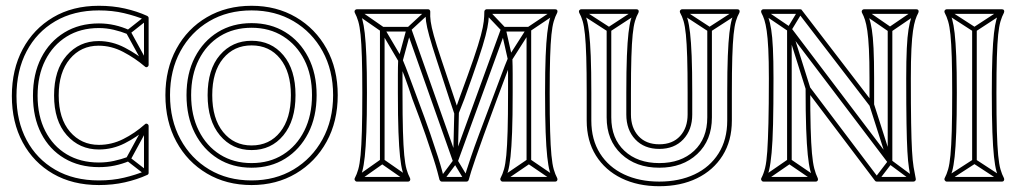

<svg xmlns="http://www.w3.org/2000/svg" viewBox="-20 -620 3540 664"><path d="M421 -502 427 -516Q403 -527 376.5 -533Q350 -539 322 -539Q322 -539 322 -539Q322 -539 322 -539Q254 -539 202.5 -507.5Q151 -476 122.5 -420Q94 -364 94 -289Q94 -289 94 -289Q94 -289 94 -289Q94 -214 122.5 -158.5Q151 -103 202.5 -72.5Q254 -42 322 -42Q322 -42 322 -42Q322 -42 322 -42Q351 -42 377 -47.5Q403 -53 427 -63L421 -77Q399 -69 374 -63.5Q349 -58 322 -58Q322 -58 322 -58Q322 -58 322 -58Q258 -58 210.5 -86.5Q163 -115 136.5 -167Q110 -219 110 -289Q110 -289 110 -289Q110 -289 110 -289Q110 -359 136.5 -411.5Q163 -464 210.5 -493.5Q258 -523 322 -523Q322 -523 322 -523Q322 -523 322 -523Q348 -523 373.5 -517Q399 -511 421 -502ZM491 -552 481 -564 419 -515Q417 -514 416.5 -511Q416 -508 417 -505L479 -392L493 -400L431 -513Q430 -515 428.5 -508Q427 -501 429 -503ZM493 -180 479 -188 417 -74Q416 -71 416.5 -68.5Q417 -66 419 -64L481 -16L491 -28L429 -76Q427 -78 428.5 -71Q430 -64 431 -66ZM183 -290Q183 -370 221.5 -416Q260 -462 321 -462Q365 -462 406 -440.5Q447 -419 481 -390Q485 -386 489.5 -388.5Q494 -391 494 -396V-558Q494 -560 492.5 -562Q491 -564 489 -565Q454 -581 412 -590.5Q370 -600 322 -600Q231 -600 163.5 -560Q96 -520 58.5 -450Q21 -380 21 -288Q21 -197 58.5 -127.5Q96 -58 163.5 -19Q231 20 322 20Q370 20 412 10.5Q454 1 489 -15Q494 -17 494 -22V-184Q494 -189 489.5 -191.5Q485 -194 481 -190Q446 -159 406 -139Q366 -119 322 -119Q261 -119 222 -164.5Q183 -210 183 -290ZM167 -290Q167 -202 211 -152.5Q255 -103 322 -103Q369 -103 411.5 -124.5Q454 -146 491 -178L478 -184V-22L483 -29Q449 -15 409 -5.5Q369 4 322 4Q235 4 171 -33Q107 -70 72 -135.5Q37 -201 37 -288Q37 -376 72 -442.5Q107 -509 171 -546.5Q235 -584 322 -584Q369 -584 409 -574.5Q449 -565 483 -551L478 -558V-396L491 -402Q456 -432 412 -455Q368 -478 321 -478Q254 -478 210.5 -428Q167 -378 167 -290Z M850 -56Q788 -56 741 -85.5Q694 -115 667.5 -168Q641 -221 641 -291Q641 -291 641 -291Q641 -291 641 -291Q641 -361 667.5 -413.5Q694 -466 741 -495Q788 -524 850 -524Q850 -524 850 -524Q850 -524 850 -524Q912 -524 959 -494.5Q1006 -465 1032.5 -413Q1059 -361 1059 -291Q1059 -291 1059 -291Q1059 -291 1059 -291Q1059 -221 1032.5 -168Q1006 -115 959 -85.5Q912 -56 850 -56Q850 -56 850 -56Q850 -56 850 -56ZM850 -40Q850 -40 850 -40Q850 -40 850 -40Q916 -40 966.5 -71.5Q1017 -103 1046 -159.5Q1075 -216 1075 -291Q1075 -291 1075 -291Q1075 -291 1075 -291Q1075 -366 1046 -422Q1017 -478 966.5 -509Q916 -540 850 -540Q850 -540 850 -540Q850 -540 850 -540Q784 -540 733.5 -509Q683 -478 654 -422Q625 -366 625 -291Q625 -291 625 -291Q625 -291 625 -291Q625 -216 654 -159.5Q683 -103 733.5 -71.5Q784 -40 850 -40ZM850 -101Q918 -101 960 -152Q1002 -203 1002 -291Q1002 -379 960 -429Q918 -479 850 -479Q783 -479 740.5 -429.5Q698 -380 698 -291Q698 -203 740.5 -152Q783 -101 850 -101ZM850 4Q767 4 703.5 -34Q640 -72 604 -138.5Q568 -205 568 -291Q568 -377 604 -443Q640 -509 703.5 -546.5Q767 -584 850 -584Q932 -584 995.5 -546.5Q1059 -509 1095.5 -443Q1132 -377 1132 -291Q1132 -205 1095.5 -138.5Q1059 -72 995.5 -34Q932 4 850 4ZM850 -117Q789 -117 751.5 -163.5Q714 -210 714 -291Q714 -372 751.5 -417.5Q789 -463 850 -463Q912 -463 949 -417Q986 -371 986 -291Q986 -210 949 -163.5Q912 -117 850 -117ZM850 20Q936 20 1003.5 -20Q1071 -60 1109.5 -130Q1148 -200 1148 -291Q1148 -382 1109.5 -451.5Q1071 -521 1003.5 -560.5Q936 -600 850 -600Q763 -600 695.5 -560.5Q628 -521 590 -451Q552 -381 552 -291Q552 -200 590 -130Q628 -60 695.5 -20Q763 20 850 20Z M1801 -62H1817V-519Q1817 -522 1814.5 -524.5Q1812 -527 1809 -527H1721Q1716 -527 1713 -522L1547 -66Q1546 -61 1555.5 -61Q1565 -61 1563 -66L1402 -522Q1399 -527 1394 -527H1302Q1299 -527 1296.5 -524.5Q1294 -522 1294 -519V-62H1310V-519Q1310 -522 1304.5 -516.5Q1299 -511 1302 -511H1394Q1396 -511 1390.5 -515Q1385 -519 1386 -516L1547 -60Q1549 -55 1555 -55Q1561 -55 1563 -60L1729 -516Q1730 -518 1724.5 -514.5Q1719 -511 1721 -511H1809Q1812 -511 1806.5 -516.5Q1801 -522 1801 -519ZM1386 7 1396 -7 1307 -69Q1305 -70 1302 -70Q1299 -70 1297 -69L1209 -7L1219 7L1307 -55Q1309 -57 1302.5 -57Q1296 -57 1297 -55ZM1895 7 1905 -7 1814 -69Q1812 -70 1809 -70Q1806 -70 1804 -69L1713 -7L1723 7L1814 -55Q1816 -57 1809.5 -57Q1803 -57 1804 -55ZM1219 -587 1209 -573 1297 -512Q1298 -512 1296.5 -514Q1295 -516 1295 -515L1358 -408Q1361 -404 1366.5 -404.5Q1372 -405 1373 -410L1402 -517Q1402 -518 1400 -515Q1398 -512 1399 -513L1465 -574L1455 -586L1389 -525Q1388 -524 1387.5 -523.5Q1387 -523 1386 -521L1357 -414Q1356 -409 1365 -410.5Q1374 -412 1372 -416L1309 -523Q1308 -524 1308 -524.5Q1308 -525 1307 -526ZM1669 -586 1657 -574 1715 -513Q1716 -512 1714.5 -515.5Q1713 -519 1713 -517L1736 -415Q1738 -410 1743 -409.5Q1748 -409 1751 -413L1816 -515Q1816 -516 1814.5 -514Q1813 -512 1813 -512L1904 -573L1896 -587L1805 -526Q1804 -525 1803.5 -524.5Q1803 -524 1802 -523L1737 -421Q1734 -417 1743.5 -415.5Q1753 -414 1752 -419L1729 -521Q1728 -522 1728 -523Q1728 -524 1727 -525ZM1502 -5 1514 5 1561 -58Q1564 -62 1555 -62.5Q1546 -63 1548 -59L1586 4L1600 -4L1562 -67Q1560 -71 1555.5 -71Q1551 -71 1549 -68ZM1547 -63H1563L1567 -230H1551ZM1214 8H1391Q1396 8 1398 4Q1400 0 1398 -4Q1391 -17 1386 -34.5Q1381 -52 1378 -83.5Q1375 -115 1373.5 -166.5Q1372 -218 1372 -299Q1372 -333 1372 -361Q1372 -389 1373 -412L1358 -409Q1369 -383 1381 -350.5Q1393 -318 1406 -278Q1435 -202 1452 -152.5Q1469 -103 1478.5 -73.5Q1488 -44 1492.5 -27Q1497 -10 1500 2Q1501 4 1503 6Q1505 8 1508 8H1593Q1596 8 1598 6.5Q1600 5 1601 2Q1604 -10 1609.5 -27Q1615 -44 1625 -73.5Q1635 -103 1653 -152.5Q1671 -202 1699 -278Q1715 -320 1727.5 -354Q1740 -388 1751 -414L1736 -417Q1737 -393 1737 -364Q1737 -335 1737 -299Q1737 -218 1735.5 -166.5Q1734 -115 1731 -83.5Q1728 -52 1723 -34.5Q1718 -17 1711 -4Q1709 0 1711.5 4Q1714 8 1718 8H1900Q1905 8 1907 4Q1909 0 1907 -4Q1900 -17 1895 -34.5Q1890 -52 1887 -83.5Q1884 -115 1882.5 -166.5Q1881 -218 1881 -299Q1881 -374 1882.5 -422.5Q1884 -471 1887 -500Q1890 -529 1895 -546Q1900 -563 1907 -576Q1909 -581 1907 -584.5Q1905 -588 1900 -588H1663Q1660 -588 1657.5 -585.5Q1655 -583 1655 -580Q1655 -564 1653 -546Q1651 -528 1643 -497.5Q1635 -467 1617.5 -416Q1600 -365 1570 -284L1552 -233H1567L1550 -284Q1523 -365 1506 -415.5Q1489 -466 1480.5 -496.5Q1472 -527 1469.5 -545.5Q1467 -564 1468 -580Q1468 -583 1466 -585.5Q1464 -588 1460 -588H1214Q1210 -588 1207.5 -584.5Q1205 -581 1207 -576Q1214 -563 1219 -546Q1224 -529 1227 -500Q1230 -471 1231.5 -422.5Q1233 -374 1233 -299Q1233 -218 1231.5 -166.5Q1230 -115 1227 -83.5Q1224 -52 1219 -34.5Q1214 -17 1207 -4Q1205 0 1207.5 4Q1210 8 1214 8ZM1214 -8 1221 4Q1228 -10 1233 -28Q1238 -46 1241.5 -78Q1245 -110 1247 -163Q1249 -216 1249 -299Q1249 -376 1247 -425.5Q1245 -475 1241.5 -505Q1238 -535 1233 -553Q1228 -571 1221 -584L1214 -572H1460L1452 -580Q1451 -564 1453.5 -545.5Q1456 -527 1464.5 -496Q1473 -465 1490 -413Q1507 -361 1534 -278L1551 -227Q1553 -222 1559 -222Q1565 -222 1566 -227L1586 -278Q1616 -361 1633.5 -413Q1651 -465 1659 -496Q1667 -527 1669 -545.5Q1671 -564 1671 -580L1663 -572H1900L1893 -584Q1886 -571 1881 -553Q1876 -535 1872.5 -505Q1869 -475 1867 -425.5Q1865 -376 1865 -299Q1865 -216 1867 -163Q1869 -110 1872.5 -78Q1876 -46 1881 -28Q1886 -10 1893 4L1900 -8H1718L1725 4Q1732 -10 1737 -28Q1742 -46 1745.5 -78Q1749 -110 1751 -163Q1753 -216 1753 -299Q1753 -335 1753 -364Q1753 -393 1752 -417Q1752 -424 1745.5 -425Q1739 -426 1737 -420Q1726 -394 1713.5 -360Q1701 -326 1685 -284Q1656 -207 1637.5 -157.5Q1619 -108 1609 -78Q1599 -48 1593.5 -31Q1588 -14 1585 -2L1593 -8H1508L1516 -2Q1513 -14 1508.5 -31Q1504 -48 1494.5 -78Q1485 -108 1468 -157.5Q1451 -207 1422 -284Q1407 -324 1395 -356.5Q1383 -389 1372 -415Q1370 -421 1363.5 -420Q1357 -419 1357 -412Q1356 -389 1356 -361Q1356 -333 1356 -299Q1356 -216 1358 -163Q1360 -110 1363.5 -78Q1367 -46 1372 -28Q1377 -10 1384 4L1391 -8Z M2442 -518H2426V-214Q2426 -214 2426 -214Q2426 -214 2426 -214Q2426 -141 2380.5 -98.5Q2335 -56 2260 -56Q2260 -56 2260 -56Q2260 -56 2260 -56Q2185 -56 2139.5 -98.5Q2094 -141 2094 -214Q2094 -214 2094 -214Q2094 -214 2094 -214V-518H2078V-214Q2078 -214 2078 -214Q2078 -214 2078 -214Q2078 -135 2128.5 -87.5Q2179 -40 2260 -40Q2260 -40 2260 -40Q2260 -40 2260 -40Q2341 -40 2391.5 -87.5Q2442 -135 2442 -214Q2442 -214 2442 -214Q2442 -214 2442 -214ZM1994 -587 1986 -573 2082 -511Q2084 -510 2086.5 -510Q2089 -510 2090 -511L2185 -573L2177 -587L2082 -525Q2080 -524 2086 -524Q2092 -524 2090 -525ZM2343 -587 2335 -573 2430 -511Q2432 -510 2434.5 -510Q2437 -510 2438 -511L2534 -573L2526 -587L2430 -525Q2428 -524 2434 -524Q2440 -524 2438 -525ZM2260 8Q2191 8 2138 -17Q2085 -42 2055 -89.5Q2025 -137 2025 -203V-299Q2025 -377 2023 -426.5Q2021 -476 2017.5 -506Q2014 -536 2009 -553.5Q2004 -571 1997 -584L1990 -572H2181L2174 -584Q2167 -571 2162 -553.5Q2157 -536 2153.5 -506Q2150 -476 2148 -426.5Q2146 -377 2146 -299V-224Q2146 -171 2177 -138Q2208 -105 2260 -105Q2312 -105 2343 -138Q2374 -171 2374 -224V-299Q2374 -377 2372 -426.5Q2370 -476 2366.5 -506Q2363 -536 2358 -553.5Q2353 -571 2346 -584L2339 -572H2530L2523 -584Q2516 -571 2511 -553.5Q2506 -536 2502.5 -506Q2499 -476 2497 -426.5Q2495 -377 2495 -299V-203Q2495 -137 2465 -89.5Q2435 -42 2382 -17Q2329 8 2260 8ZM2260 24Q2334 24 2390.5 -3.5Q2447 -31 2479 -82Q2511 -133 2511 -203V-299Q2511 -374 2512.5 -422.5Q2514 -471 2517 -500.5Q2520 -530 2525 -547Q2530 -564 2537 -576Q2539 -581 2537 -584.5Q2535 -588 2530 -588H2339Q2335 -588 2332.5 -584.5Q2330 -581 2332 -576Q2339 -564 2344 -547Q2349 -530 2352 -500.5Q2355 -471 2356.5 -422.5Q2358 -374 2358 -299V-224Q2358 -178 2332 -149.5Q2306 -121 2260 -121Q2214 -121 2188 -149.5Q2162 -178 2162 -224V-299Q2162 -374 2163.5 -422.5Q2165 -471 2168 -500.5Q2171 -530 2176 -547Q2181 -564 2188 -576Q2190 -581 2188 -584.5Q2186 -588 2181 -588H1990Q1986 -588 1983.5 -584.5Q1981 -581 1983 -576Q1990 -564 1995 -547Q2000 -530 2003 -500.5Q2006 -471 2007.5 -422.5Q2009 -374 2009 -299V-203Q2009 -133 2041 -82Q2073 -31 2129.5 -3.5Q2186 24 2260 24Z M2702 -62H2718V-519Q2718 -525 2709 -522Q2700 -519 2704 -514L3052 -55Q3055 -51 3060.5 -52.5Q3066 -54 3066 -60V-518H3050V-60Q3050 -54 3059 -57.5Q3068 -61 3064 -65L2716 -524Q2713 -529 2707.5 -527Q2702 -525 2702 -519ZM2796 7 2806 -7 2715 -69Q2713 -70 2710 -70Q2707 -70 2705 -69L2615 -7L2625 7L2715 -55Q2717 -57 2710.5 -57Q2704 -57 2705 -55ZM2973 -587 2963 -573 3053 -511Q3055 -510 3058 -510Q3061 -510 3063 -511L3154 -573L3144 -587L3053 -525Q3052 -524 3058.5 -524Q3065 -524 3063 -525ZM2624 -587 2616 -573 2706 -512Q2708 -511 2711.5 -511.5Q2715 -512 2717 -515L2754 -576L2740 -584L2703 -523Q2702 -520 2709.5 -522Q2717 -524 2714 -526ZM3134 6 3144 -6 3063 -66Q3060 -68 3057 -67.5Q3054 -67 3052 -65L3006 -5L3018 5L3064 -55Q3066 -58 3058.5 -57Q3051 -56 3053 -54ZM2718 -520 2702 -516 2766 -313 2782 -317ZM3003 -259 2987 -255 3050 -58 3066 -62ZM3147 -2Q3143 -21 3139.5 -42.5Q3136 -64 3134 -99.5Q3132 -135 3131 -194.5Q3130 -254 3130 -349Q3130 -411 3132 -450.5Q3134 -490 3137.5 -513.5Q3141 -537 3145.5 -551Q3150 -565 3156 -576Q3158 -581 3156 -584.5Q3154 -588 3149 -588H2968Q2964 -588 2961.5 -584.5Q2959 -581 2961 -576Q2967 -565 2971.5 -551Q2976 -537 2979.5 -513.5Q2983 -490 2985 -450.5Q2987 -411 2987 -349V-257L3001 -262L2753 -585Q2752 -588 2747 -588H2620Q2616 -588 2613.5 -584.5Q2611 -581 2613 -576Q2619 -565 2623.5 -551Q2628 -537 2631.5 -513.5Q2635 -490 2637 -450.5Q2639 -411 2639 -349Q2639 -255 2637.5 -194.5Q2636 -134 2633.5 -97Q2631 -60 2626 -39.5Q2621 -19 2613 -4Q2611 0 2613.5 4Q2616 8 2620 8H2801Q2806 8 2808 4Q2810 0 2808 -4Q2801 -18 2796 -37.5Q2791 -57 2788 -90Q2785 -123 2783.5 -177.5Q2782 -232 2782 -315L2768 -310L3006 5Q3008 8 3012 8H3139Q3143 8 3145.5 5Q3148 2 3147 -2ZM3131 2 3139 -8H3012L3018 -5L2780 -320Q2777 -325 2771.5 -323Q2766 -321 2766 -315Q2766 -230 2768 -174.5Q2770 -119 2773.5 -85Q2777 -51 2782 -31Q2787 -11 2794 4L2801 -8H2620L2627 4Q2635 -11 2640 -32.5Q2645 -54 2648.5 -91.5Q2652 -129 2653.5 -191Q2655 -253 2655 -349Q2655 -412 2653 -453Q2651 -494 2647 -518.5Q2643 -543 2638 -557.5Q2633 -572 2627 -584L2620 -572H2747L2741 -575L2989 -252Q2992 -248 2997.5 -249.5Q3003 -251 3003 -257V-349Q3003 -412 3001 -453Q2999 -494 2995 -518.5Q2991 -543 2986 -557.5Q2981 -572 2975 -584L2968 -572H3149L3142 -584Q3136 -572 3131 -557.5Q3126 -543 3122 -518.5Q3118 -494 3116 -453Q3114 -412 3114 -349Q3114 -253 3115 -193Q3116 -133 3118 -97Q3120 -61 3123.5 -39Q3127 -17 3131 2Z M3358 -518H3342V-62H3358ZM3441 7 3449 -7 3354 -69Q3353 -70 3350.5 -70Q3348 -70 3346 -69L3250 -7L3258 7L3354 -55Q3356 -57 3350 -57Q3344 -57 3346 -55ZM3258 -587 3250 -573 3346 -511Q3348 -510 3350.5 -510Q3353 -510 3354 -511L3449 -573L3441 -587L3346 -525Q3344 -524 3350 -524Q3356 -524 3354 -525ZM3254 8H3445Q3450 8 3452 4Q3454 0 3452 -4Q3445 -17 3440 -34.5Q3435 -52 3432 -83.5Q3429 -115 3427.5 -166.5Q3426 -218 3426 -299Q3426 -374 3427.5 -422.5Q3429 -471 3432 -500Q3435 -529 3440 -546Q3445 -563 3452 -576Q3454 -581 3452 -584.5Q3450 -588 3445 -588H3254Q3250 -588 3247.5 -584.5Q3245 -581 3247 -576Q3254 -563 3259 -546Q3264 -529 3267 -500Q3270 -471 3271.5 -422.5Q3273 -374 3273 -299Q3273 -218 3271.5 -166.5Q3270 -115 3267 -83.5Q3264 -52 3259 -34.5Q3254 -17 3247 -4Q3245 0 3247.5 4Q3250 8 3254 8ZM3254 -8 3261 4Q3268 -10 3273 -28Q3278 -46 3281.5 -78Q3285 -110 3287 -163Q3289 -216 3289 -299Q3289 -376 3287 -425.5Q3285 -475 3281.5 -505Q3278 -535 3273 -553Q3268 -571 3261 -584L3254 -572H3445L3438 -584Q3431 -571 3426 -553Q3421 -535 3417.5 -505Q3414 -475 3412 -425.5Q3410 -376 3410 -299Q3410 -216 3412 -163Q3414 -110 3417.5 -78Q3421 -46 3426 -28Q3431 -10 3438 4L3445 -8Z"/></svg>

Font: Tilt Prism
Style: Regular
Weight: 400
Version: Version 1.000